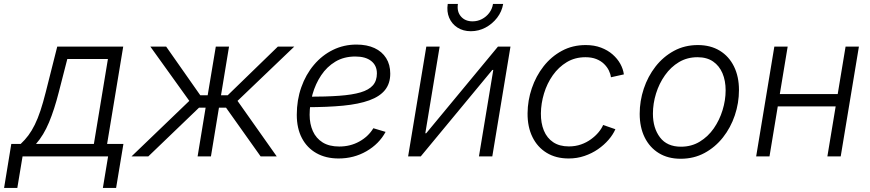

<svg xmlns="http://www.w3.org/2000/svg" viewBox="-69 -773 4302 949"><path d="M-48.8 155.8 -13.2 -61.5H33.2Q54.2 -81.1 71.3 -104Q88.4 -127 103 -156.7Q117.7 -186.5 130.9 -226.1Q144 -265.6 157.2 -317.9L213.9 -542.5H540L460.4 -61.5H541L504.9 155.8H439.5L465.3 0H42.5L16.6 155.8ZM108.9 -61.5H395L464.4 -481.4H263.7L221.7 -317.9Q199.7 -231.4 173.3 -168.2Q147 -105 108.9 -61.5Z M581.1 0 866.7 -274.4 674.3 -542.5H752.4L920.9 -302.2H957.5L997.6 -542.5H1063L1023.4 -302.2H1056.6L1304.2 -542.5H1385.3L1105 -274.4L1298.8 0H1219.2L1048.3 -240.7H1013.2L973.6 0H907.7L947.3 -240.7H914.6L664.1 0Z M1604.5 10.3Q1541.5 10.3 1495.1 -15.9Q1448.7 -42 1423.3 -90.3Q1397.9 -138.7 1397.9 -205.6Q1397.9 -278.3 1420.2 -341.6Q1442.4 -404.8 1482.7 -452.4Q1522.9 -500 1576.7 -526.4Q1630.4 -552.7 1692.9 -552.7Q1744.6 -552.7 1782 -535.4Q1819.3 -518.1 1839.6 -485.8Q1859.9 -453.6 1859.9 -409.2Q1859.9 -360.4 1834 -328.1Q1808.1 -295.9 1756.3 -277.1Q1704.6 -258.3 1626.7 -250.7Q1548.8 -243.2 1444.8 -243.2L1452.6 -294.9Q1542.5 -294.9 1607.2 -299.6Q1671.9 -304.2 1713.1 -316.4Q1754.4 -328.6 1774.2 -351.3Q1793.9 -374 1793.9 -410.2Q1793.9 -449.2 1765.9 -471.4Q1737.8 -493.7 1687.5 -493.7Q1630.9 -493.7 1588.6 -468.3Q1546.4 -442.9 1518.3 -400.6Q1490.2 -358.4 1475.8 -307.4Q1461.4 -256.3 1461.4 -205.6Q1461.4 -160.6 1477.3 -125Q1493.2 -89.4 1525.6 -69.1Q1558.1 -48.8 1607.9 -48.8Q1662.6 -48.8 1707 -73.5Q1751.5 -98.1 1776.4 -139.2L1836.9 -121.1Q1804.7 -61.5 1742.4 -25.6Q1680.2 10.3 1604.5 10.3Z M2364.3 0H2298.3L2369.1 -427.2H2364.3L2010.7 0H1948.2L2038.1 -542.5H2104L2033.2 -114.3H2037.6L2392.1 -542.5H2454.1ZM2258.3 -618.7Q2220.2 -618.7 2192.1 -636.7Q2164.1 -654.8 2151.1 -685.3Q2138.2 -715.8 2144 -753.4H2194.3Q2188.5 -715.8 2209.2 -691.7Q2230 -667.5 2266.6 -667.5Q2291.5 -667.5 2313 -678.7Q2334.5 -689.9 2349.1 -709.2Q2363.8 -728.5 2367.7 -753.4H2418Q2411.6 -715.8 2388.2 -685.3Q2364.7 -654.8 2330.8 -636.7Q2296.9 -618.7 2258.3 -618.7Z M2741.7 10.3Q2678.7 10.3 2633.1 -17.6Q2587.4 -45.4 2562.7 -95.7Q2538.1 -146 2538.6 -212.9Q2539.1 -276.4 2559.6 -336.7Q2580.1 -397 2617.7 -445.1Q2655.3 -493.2 2708 -521.7Q2760.7 -550.3 2826.2 -550.3Q2868.2 -550.3 2901.6 -537.6Q2935.1 -524.9 2959 -503.9Q2982.9 -482.9 2997.1 -457.3Q3011.2 -431.6 3014.6 -405.3L2950.7 -391.1Q2948.7 -407.7 2940.2 -425Q2931.6 -442.4 2916.3 -457.3Q2900.9 -472.2 2878.2 -481.2Q2855.5 -490.2 2824.7 -490.2Q2772.9 -490.2 2732.4 -465.8Q2691.9 -441.4 2663.3 -400.9Q2634.8 -360.4 2619.9 -311Q2605 -261.7 2604.5 -212.4Q2604 -165 2619.1 -127.9Q2634.3 -90.8 2665.3 -70.1Q2696.3 -49.3 2742.7 -49.3Q2775.4 -49.3 2803 -59.1Q2830.6 -68.8 2852.5 -85Q2874.5 -101.1 2889.6 -119.4Q2904.8 -137.7 2912.1 -155.3L2972.7 -134.3Q2960.9 -107.4 2938.7 -81.8Q2916.5 -56.2 2886.5 -35.4Q2856.4 -14.6 2819.8 -2.2Q2783.2 10.3 2741.7 10.3Z M3295.4 11.7Q3232.9 11.7 3187.5 -16.1Q3142.1 -43.9 3117.4 -94Q3092.8 -144 3092.8 -210.4Q3092.8 -273.9 3113 -334.7Q3133.3 -395.5 3171.1 -444.1Q3209 -492.7 3262 -521.5Q3314.9 -550.3 3380.4 -550.3Q3442.9 -550.3 3488.5 -522.5Q3534.2 -494.6 3558.8 -444.6Q3583.5 -394.5 3583.5 -328.1Q3583.5 -263.7 3563 -202.9Q3542.5 -142.1 3504.4 -93.8Q3466.3 -45.4 3413.3 -16.8Q3360.4 11.7 3295.4 11.7ZM3296.9 -47.9Q3348.6 -47.9 3389.6 -72.8Q3430.7 -97.7 3459 -138.4Q3487.3 -179.2 3502.4 -228.5Q3517.6 -277.8 3517.6 -326.7Q3517.6 -374 3502 -410.9Q3486.3 -447.8 3455.6 -469Q3424.8 -490.2 3378.4 -490.2Q3327.6 -490.2 3287.1 -466.1Q3246.6 -441.9 3217.8 -401.1Q3189 -360.4 3173.6 -310.8Q3158.2 -261.2 3158.2 -210.9Q3158.2 -140.1 3193.1 -94Q3228 -47.9 3296.9 -47.9Z M4088.9 -308.1 4078.1 -247.1H3758.3L3769 -308.1ZM3824.2 -542.5 3734.4 0H3668.5L3758.3 -542.5ZM4176.3 -542.5 4086.4 0H4020.5L4110.4 -542.5Z"/></svg>

Font: Inter 16pt Light
Style: Italic
Weight: 300
Italic angle: -9.3988°
Version: Version 4.001;git-66647c0bb